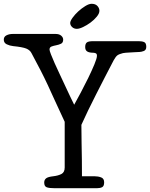

<svg xmlns="http://www.w3.org/2000/svg" viewBox="-52 -992 791 1012"><path d="M472 -935Q472 -921 458 -904Q444 -887 425 -873Q406 -859 386 -849.5Q366 -840 353 -840Q338 -840 328 -849.5Q318 -859 318 -871Q318 -881 330.5 -898.5Q343 -916 360.5 -932Q378 -948 397.5 -960Q417 -972 431 -972Q451 -972 461.5 -960.5Q472 -949 472 -935ZM209 -731Q209 -725 216.5 -705.5Q224 -686 236 -659Q248 -632 263 -600.5Q278 -569 292 -538.5Q306 -508 318.5 -482Q331 -456 339 -440Q353 -465 373.5 -503.5Q394 -542 413 -581Q432 -620 445.5 -652.5Q459 -685 459 -698Q459 -709 452 -711.5Q445 -714 439 -714Q419 -714 408 -720.5Q397 -727 397 -744Q397 -761 405.5 -768Q414 -775 439 -775H679Q697 -775 708 -770Q719 -765 719 -745Q719 -728 705.5 -723Q692 -718 682 -718Q674 -718 661 -717Q648 -716 635 -715.5Q622 -715 611 -714Q600 -713 596 -712Q576 -707 567 -700.5Q558 -694 547 -674Q524 -630 500.5 -584.5Q477 -539 454.5 -494.5Q432 -450 412 -409Q392 -368 377 -334Q377 -287 378 -239Q379 -198 379.5 -151Q380 -104 380 -63H446Q465 -63 481 -57Q497 -51 497 -31Q497 -11 486.5 -5.5Q476 0 459 0H235Q207 0 194 -5Q181 -10 181 -30Q181 -44 191 -52Q201 -60 229 -63Q255 -66 272 -75Q289 -84 289 -109V-350Q257 -418 237 -462.5Q217 -507 199.5 -544.5Q182 -582 162.5 -620Q143 -658 114 -712Q106 -728 86.5 -736Q67 -744 17 -749Q-1 -751 -16.5 -758.5Q-32 -766 -32 -783Q-32 -799 -17.5 -806Q-3 -813 14 -813H242Q260 -813 270.5 -804Q281 -795 281 -783Q281 -767 269.5 -761.5Q258 -756 244.5 -753.5Q231 -751 220 -747Q209 -743 209 -731Z"/></svg>

Font: Life Savers ExtraBold
Style: Regular
Weight: 800
Designer: Pablo Impallari, Rodrigo Fuenzalida, Brenda Gallo
Foundry: Pablo Impallari, Rodrigo Fuenzalida, Brenda Gallo
Version: Version 3.001; ttfautohint (v0.95) -l 8 -r 50 -G 200 -x 14 -